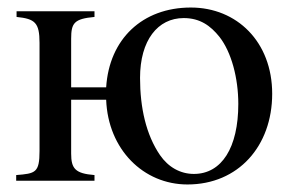

<svg xmlns="http://www.w3.org/2000/svg" viewBox="-20 -480 778 510"><path d="M169 -248V-377C169 -419 177 -430 231 -435V-450H24V-435C73 -430 85 -420 85 -366V-79C85 -21 74 -19 23 -15V0H231V-15C180 -19 169 -32 169 -72V-215H262C267 -83 361 10 478 10C613 10 703 -92 703 -231C703 -369 609 -460 487 -460C358 -460 270 -376 262 -248ZM613 -204C613 -88 569 -18 495 -18C459 -18 427 -36 405 -68C368 -122 352 -194 352 -273C352 -373 399 -432 468 -432C511 -432 539 -412 563 -382C595 -341 613 -272 613 -204Z"/></svg>

Font: STIX Math
Style: Regular
Weight: 400
Designer: MicroPress Inc., with final additions and corrections provided by Coen Hoffman, Elsevier (retired)
Version: Version 1.1.0